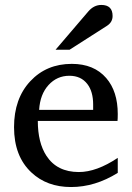

<svg xmlns="http://www.w3.org/2000/svg" viewBox="-20 -753 535 781"><path d="M438 -688Q438 -662.6 415 -647.9L263.2 -550.8H206.1L338.9 -706.1Q361.8 -732.9 392.1 -732.9Q438 -732.9 438 -688ZM459 -49.8Q366.7 7.8 269 7.8Q170.9 7.8 107.9 -51.3Q37.1 -117.2 37.1 -235.8Q37.1 -351.6 103 -422.4Q168.9 -493.2 272 -493.2Q362.3 -493.2 412.1 -435.5Q459 -381.3 459 -289.1Q459 -270 458 -261.2H133.8Q133.8 -172.9 168.9 -119.1Q211.9 -53.2 300.8 -53.2Q372.6 -53.2 459 -110.8ZM358.9 -306.2V-328.1Q358.9 -380.4 335.4 -411.1Q309.6 -444.8 262.2 -444.8Q211.9 -444.8 177.5 -407.2Q143.1 -369.6 139.2 -306.2Z"/></svg>

Font: Ezra SIL
Style: Regular
Weight: 400
Designer: Development by SIL's NRSI team. OpenType tables by Ralph Hancock ( hancock@dircon.co.uk )
Foundry: SIL International, Version 2.51: 2007
Version: Version 2.51, 2007